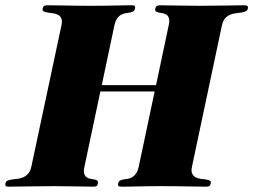

<svg xmlns="http://www.w3.org/2000/svg" viewBox="-80 -700 953 722"><path d="M506.8 -379.9 554.2 -604Q558.1 -621.6 555.4 -630.9Q552.7 -640.1 546.4 -644.5Q540 -648.9 532 -650.1Q523.9 -651.4 517.1 -652.8Q510.3 -654.3 506.3 -657.2Q502.4 -660.2 503.9 -668Q505.4 -674.8 509.5 -677.5Q513.7 -680.2 522 -680.2Q545.4 -680.2 585 -679.2Q624.5 -678.2 670.4 -678.2Q725.1 -678.2 767.8 -679.2Q810.5 -680.2 839.8 -680.2Q855 -680.2 852.1 -668Q850.6 -660.2 843.5 -657.2Q836.4 -654.3 826.9 -652.8Q817.4 -651.4 806.4 -650.1Q795.4 -648.9 784.9 -644.5Q774.4 -640.1 766.4 -630.9Q758.3 -621.6 754.4 -604L642.1 -74.2Q638.2 -56.6 642.6 -47.4Q647 -38.1 655.3 -33.4Q663.6 -28.8 674.1 -27.6Q684.6 -26.4 693.8 -25.1Q703.1 -23.9 708.7 -20.8Q714.4 -17.6 712.4 -9.8Q710.9 -2.9 707 -0.5Q703.1 2 694.8 2Q665.5 2 623.5 1Q581.5 0 526.9 0Q503.9 0 481.9 0.2Q460 0.5 440.4 1Q420.9 1.5 404.8 1.7Q388.7 2 377 2Q368.7 2 365.7 -0.5Q362.8 -2.9 364.3 -9.8Q366.2 -18.1 371.3 -21Q376.5 -23.9 384 -25.1Q391.6 -26.4 400.1 -27.6Q408.7 -28.8 416.7 -33.4Q424.8 -38.1 431.4 -47.4Q438 -56.6 441.9 -74.2L501.5 -356H297.4L237.8 -74.2Q233.9 -56.6 236.6 -47.4Q239.3 -38.1 245.6 -33.4Q252 -28.8 260 -27.6Q268.1 -26.4 274.9 -25.1Q281.7 -23.9 285.6 -20.8Q289.6 -17.6 288.1 -9.8Q286.6 -2.9 283 -0.5Q279.3 2 271 2Q247.6 2 208 1Q168.5 0 122.6 0Q67.9 0 24.9 1Q-18.1 2 -47.4 2Q-55.7 2 -58.3 -0.5Q-61 -2.9 -59.6 -9.8Q-58.1 -18.1 -51 -21Q-43.9 -23.9 -34.4 -25.1Q-24.9 -26.4 -13.9 -27.6Q-2.9 -28.8 7.6 -33.4Q18.1 -38.1 26.1 -47.4Q34.2 -56.6 38.1 -74.2L150.9 -604Q154.8 -621.6 150.6 -630.9Q146.5 -640.1 137.9 -644.5Q129.4 -648.9 118.9 -650.1Q108.4 -651.4 99.1 -652.8Q89.8 -654.3 84.2 -657.2Q78.6 -660.2 80.6 -668Q82 -674.8 85.9 -677.5Q89.8 -680.2 98.1 -680.2Q127.4 -680.2 169.4 -679.2Q211.4 -678.2 266.1 -678.2Q289.1 -678.2 311 -678.5Q333 -678.7 352.3 -679.2Q371.6 -679.7 387.9 -679.9Q404.3 -680.2 416 -680.2Q424.3 -680.2 426.8 -677.5Q429.2 -674.8 427.7 -668Q426.3 -660.2 420.9 -657.2Q415.5 -654.3 408 -652.8Q400.4 -651.4 391.8 -650.1Q383.3 -648.9 375.2 -644.5Q367.2 -640.1 360.6 -630.9Q354 -621.6 350.1 -604L302.7 -379.9Z"/></svg>

Font: XB Zar
Style: Bold Italic
Weight: 700
Italic angle: -12°
Designer: Behnam
Foundry: Irmug
Version: Version 8.005 2009